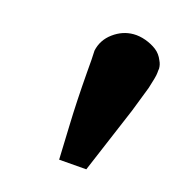

<svg xmlns="http://www.w3.org/2000/svg" viewBox="-60 -730 389 421"><g transform="rotate(15 134.0 -519.5)"><path d="M171 -363 108 -368 110.5 -447Q112 -500 117.5 -569Q120.5 -602 121 -619Q126.5 -644.5 148 -660.2Q169.5 -676 194.5 -676Q208 -676 222.5 -670.8Q237 -665.5 247.8 -657.2Q258.5 -649 264 -635Q268 -627 268 -617.5Q267 -612 266.8 -607.5Q266.5 -603 263.8 -593.5Q261 -584 257 -571L234.5 -513Z"/></g></svg>

Font: Lucymar Sans ExtraBold
Style: Italic
Weight: 800
Italic angle: -10°
Foundry: The League of Moveable Type (original font) / Main changes by Cristiano Sobral with portions from Mirco Monsees
Version: Version 2.00;August 30, 2020;FontCreator 13.0.0.2681 64-bit